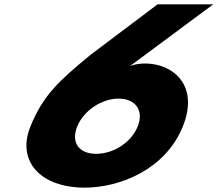

<svg xmlns="http://www.w3.org/2000/svg" viewBox="-20 -845 997 880"><path d="M957.2 -825H702L395.2 -594C253.4 -477 177.9 -410 119.3 -265C55.5 -107 164.6 15 368.1 15C532 15 739 -70 817.8 -265C895.4 -457 769.6 -554 645.3 -554C603.5 -554 575.5 -542 575.5 -542ZM333.8 -265C363.7 -339 447.1 -393 523 -393C601.1 -393 640.9 -339 611 -265C581.9 -193 501.1 -140 420.8 -140C340.5 -140 304.7 -193 333.8 -265Z"/></svg>

Font: Hussar
Style: BdWideOblFour
Weight: 700
Foundry: Cannot Into Space Fonts
Version: Version 2.00